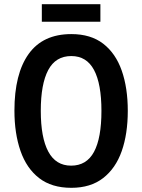

<svg xmlns="http://www.w3.org/2000/svg" viewBox="-20 -888 680 918"><path d="M591 -358Q591 -248 562 -165.5Q533 -83 473 -36.5Q413 10 321 10Q227 10 167 -36.5Q107 -83 78 -166.5Q49 -250 49 -359Q49 -535 117 -630Q185 -725 321 -725Q414 -725 473.5 -679Q533 -633 562 -550.5Q591 -468 591 -358ZM175 -358Q175 -230 211 -163Q247 -96 320 -96Q394 -96 429.5 -162Q465 -228 465 -358Q465 -487 429.5 -553.5Q394 -620 321 -620Q246 -620 210.5 -553Q175 -486 175 -358ZM460 -868V-784H180V-868Z"/></svg>

Font: Noto Sans Georgian Condensed SemiBold
Style: Regular
Weight: 600
Width: 3
Designer: Monotype Design Team, Akaki Razmadze
Foundry: Google LLC
Version: Version 2.005; ttfautohint (v1.8.4.7-5d5b)